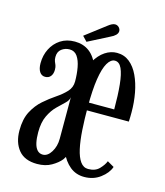

<svg xmlns="http://www.w3.org/2000/svg" viewBox="-101 -719 692 806"><g transform="rotate(15 245.5 -316.0)"><path d="M134.5 9Q80 9 53.5 -23.5Q27 -56 27 -108Q27 -158 44.5 -191Q62 -224 87.5 -246.2Q113 -268.5 138.8 -285.8Q164.5 -303 182 -321.8Q199.5 -340.5 199.5 -366.5Q199.5 -399 194.2 -427.5Q189 -456 176.8 -473.5Q164.5 -491 143 -491Q123.5 -491 108.2 -479.5Q93 -468 93 -445Q93 -433.5 96 -426.2Q99 -419 102 -411.8Q105 -404.5 105 -392Q105 -374.5 96.5 -363.8Q88 -353 72.5 -353Q57 -353 48.2 -366.5Q39.5 -380 39.5 -403.5Q39.5 -438 53.8 -466.2Q68 -494.5 94 -511.5Q120 -528.5 156 -528.5Q192.5 -528.5 219 -508.8Q245.5 -489 260 -449.5Q274.5 -410 274.5 -350.5V-184Q274.5 -149 270.2 -122.5Q266 -96 257.5 -76Q249 -56 236.5 -38.5Q222.5 -21 196.5 -6Q170.5 9 134.5 9ZM147.5 -35Q168.5 -35 184 -60Q199.5 -85 199.5 -118V-298.5Q198 -284.5 183.5 -271Q169 -257.5 150.8 -239.5Q132.5 -221.5 118.8 -193Q105 -164.5 105 -121Q105 -95 109.2 -75.8Q113.5 -56.5 123 -45.8Q132.5 -35 147.5 -35ZM339.5 10.5Q303.5 10.5 277.2 -11Q251 -32.5 234.5 -70.2Q218 -108 210 -157.5Q202 -207 202 -263Q202 -330 213.2 -380Q224.5 -430 243.8 -463Q263 -496 287.5 -512.2Q312 -528.5 339 -528.5Q370.5 -528.5 393.8 -509.8Q417 -491 432 -459Q447 -427 454.5 -386.8Q462 -346.5 462 -303.5Q462 -293 461.8 -282.8Q461.5 -272.5 461 -262.5H271.5V-296H388.5Q388.5 -359 384 -403.2Q379.5 -447.5 368.8 -471Q358 -494.5 339 -494.5Q321 -494.5 307.2 -471Q293.5 -447.5 286 -399.8Q278.5 -352 278.5 -278Q278.5 -223.5 281.5 -177.5Q284.5 -131.5 292 -97.5Q299.5 -63.5 313 -44.8Q326.5 -26 347 -26Q378 -26 395.2 -44Q412.5 -62 419 -79L448.5 -62Q439 -34 409.2 -11.8Q379.5 10.5 339.5 10.5ZM202.5 -540 182.5 -561 271 -628.5Q278.5 -634.5 286 -638.2Q293.5 -642 300.5 -642Q307 -642 312.5 -638.5Q318 -635 321 -629.5Q324 -624.5 324 -619Q324 -609.5 315.8 -601.2Q307.5 -593 295 -587.5Z"/></g></svg>

Font: Imbue Thin 10pt
Style: Regular
Weight: 400
Version: Version 1.102